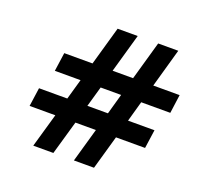

<svg xmlns="http://www.w3.org/2000/svg" viewBox="-122 -834 1004 969"><g transform="rotate(20 379.5 -350.0)"><path d="M370.1 0 421.9 -182.1H312L259.8 0H151.9L204.1 -182.1H65.9L80.1 -282.2H231.9L263.2 -392.1H125L139.2 -492.2H291L350.1 -700.2H458L398.9 -492.2H508.8L567.9 -700.2H675.8L617.2 -492.2H758.8L745.1 -392.1H588.9L558.1 -282.2H700.2L686 -182.1H529.8L478 0ZM481 -392.1H371.1L339.8 -282.2H450.2Z"/></g></svg>

Font: Fivo Sans Modern
Style: Italic
Weight: 700
Designer: Alexander Slobzheninov
Foundry: Alexander Slobzheninov
Version: 1.0